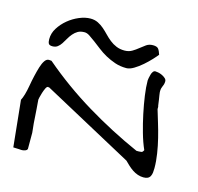

<svg xmlns="http://www.w3.org/2000/svg" viewBox="-89 -666 785 762"><g transform="rotate(15 304.0 -285.5)"><path d="M8.8 -190.4Q13.7 -199.2 18.6 -215.8Q23.4 -232.4 26.9 -252.9Q30.3 -273.4 35.2 -294.4Q40 -315.4 45.4 -333Q50.8 -350.6 58.1 -361.3Q65.4 -372.1 75.2 -372.1Q77.1 -372.1 81.1 -371.6Q85 -371.1 85.9 -371.1Q179.7 -291 285.6 -227.1Q391.6 -163.1 503.9 -113.3Q505.9 -113.3 508.8 -113.3Q511.7 -113.3 513.7 -113.3Q519.5 -113.3 524.4 -114.3Q529.3 -115.2 533.2 -124Q520.5 -152.3 510.3 -188.5Q500 -224.6 492.2 -261.7Q484.4 -298.8 479.5 -333.5Q474.6 -368.2 474.6 -394.5Q474.6 -398.4 476.1 -405.3Q477.5 -412.1 479.5 -419.4Q481.4 -426.8 485.4 -432.1Q489.3 -437.5 495.1 -437.5Q499 -437.5 506.8 -436Q514.6 -434.6 522.9 -430.7Q531.2 -426.8 537.1 -421.4Q543 -416 543 -409.2Q543 -398.4 538.1 -388.2Q533.2 -377.9 533.2 -367.2V-362.3Q533.2 -359.4 534.7 -350.6Q536.1 -341.8 537.6 -332.5Q539.1 -323.2 540 -314.9Q541 -306.6 542 -304.7V-294.9Q548.8 -271.5 557.6 -243.2Q566.4 -214.8 573.7 -185.1Q581.1 -155.3 585.9 -124.5Q590.8 -93.8 590.8 -65.4Q590.8 -55.7 589.8 -47.4Q588.9 -39.1 585.4 -32.2Q582 -25.4 575.2 -22Q568.4 -18.6 557.6 -18.6Q545.9 -18.6 534.2 -22.5Q522.5 -26.4 511.7 -33.7Q501 -41 492.2 -49.3Q483.4 -57.6 475.6 -65.4L104.5 -266.6H100.6V-267.6Q94.7 -267.6 90.3 -258.3Q85.9 -249 82.5 -238.3Q79.1 -227.5 77.1 -218.8Q75.2 -210 75.2 -209Q75.2 -205.1 76.2 -195.3Q77.1 -185.5 78.1 -171.4Q79.1 -157.2 80.1 -142.1Q81.1 -127 82 -113.3Q83 -99.6 84.5 -89.4Q85.9 -79.1 85.9 -75.2V-8.8Q84 -3.9 79.6 -2Q75.2 0 69.8 1Q64.5 2 59.1 1.5Q53.7 1 52.7 1Q48.8 1 40 0.5Q31.2 0 28.3 0ZM183.6 -514.6Q167 -514.6 156.2 -508.3Q145.5 -502 137.2 -492.2Q128.9 -482.4 122.6 -471.2Q116.2 -460 109.9 -450.2Q103.5 -440.4 95.2 -434.1Q86.9 -427.7 74.2 -427.7Q61.5 -427.7 58.1 -434.1Q54.7 -440.4 54.7 -452.1Q54.7 -476.6 68.4 -498Q82 -519.5 102.1 -536.1Q122.1 -552.7 146.5 -563Q170.9 -573.2 192.4 -573.2Q210 -573.2 223.6 -566.4Q237.3 -559.6 248.5 -549.8Q259.8 -540 270.5 -528.8Q281.2 -517.6 293.5 -507.8Q305.7 -498 320.8 -491.7Q335.9 -485.4 354.5 -485.4Q372.1 -485.4 385.3 -493.2Q398.4 -501 409.7 -510.3Q420.9 -519.5 432.1 -527.3Q443.4 -535.2 459 -535.2Q475.6 -535.2 481.4 -527.8Q487.3 -520.5 492.2 -504.9Q486.3 -497.1 473.1 -482.9Q460 -468.8 443.8 -454.6Q427.7 -440.4 410.6 -430.2Q393.6 -419.9 379.9 -419.9Q354.5 -419.9 333 -427.2Q311.5 -434.6 293 -444.8Q274.4 -455.1 258.8 -467.3Q243.2 -479.5 229.5 -489.7Q215.8 -500 204.6 -507.3Q193.4 -514.6 183.6 -514.6Z"/></g></svg>

Font: Swanky and Moo Moo Cyrillic
Style: Regular
Weight: 400
Designer: Kimberly Geswein; Denis Ignatov
Foundry: Kimberly Geswein; Denis Ignatov
Version: Version 1.003 June 27, 2018